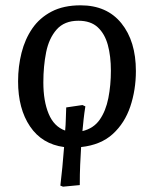

<svg xmlns="http://www.w3.org/2000/svg" viewBox="-20 -541 579 722"><path d="M217 161 207 157Q211 124 214.5 87.5Q218 51 221 12Q138 1 93 -65.5Q48 -132 48 -235Q48 -291 61 -342.5Q74 -394 101.5 -434Q129 -474 174 -497.5Q219 -521 283 -521Q382 -521 436.5 -453.5Q491 -386 491 -274Q491 -203 470 -140.5Q449 -78 404 -37Q359 4 285 12Q283 44 281.5 78.5Q280 113 280 155ZM290 -48Q332 -58 355 -91Q378 -124 387.5 -172.5Q397 -221 397 -275Q397 -330 385.5 -372Q374 -414 347.5 -438.5Q321 -463 275 -463Q222 -463 193 -430Q164 -397 153.5 -344.5Q143 -292 143 -231Q143 -161 163 -113Q183 -65 225 -50Q227 -71 227.5 -93Q228 -115 229 -137L290 -146L301 -141Q297 -116 294.5 -93Q292 -70 290 -48Z"/></svg>

Font: Literata 12pt
Style: Italic
Weight: 400
Italic angle: -2°
Designer: Latin by Veronika Burian and Jose Scaglione. Greek by Irene Vlachou. Cyrillic by Vera Evstafieva
Foundry: TypeTogether
Version: Version 3.002